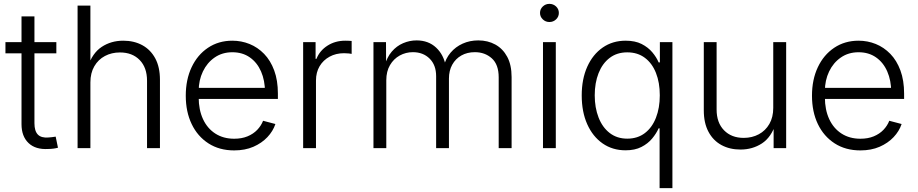

<svg xmlns="http://www.w3.org/2000/svg" viewBox="-20 -756 4684 980"><path d="M267.6 -541V-483.9H7.8V-541ZM89.8 -672.4H155.8V-127Q155.8 -87.4 173.1 -69.3Q190.4 -51.3 227.1 -54.2Q234.9 -54.7 245.1 -55.9Q255.4 -57.1 264.2 -58.6L275.9 -2Q265.1 1 252 2.7Q238.8 4.4 226.1 4.4Q161.6 8.3 125.7 -25.9Q89.8 -60.1 89.8 -122.1Z M441.4 -335.4V0H376V-727.5H441.4V-414.6H428.2Q451.2 -484.9 499 -516.6Q546.9 -548.3 608.9 -548.3Q664.1 -548.3 706.3 -525.4Q748.5 -502.4 772.5 -458Q796.4 -413.6 796.4 -348.6V0H730.5V-343.8Q730.5 -411.1 692.9 -449.7Q655.3 -488.3 592.3 -488.3Q549.8 -488.3 515.6 -470.2Q481.4 -452.1 461.4 -417.7Q441.4 -383.3 441.4 -335.4Z M1175.3 11.7Q1099.6 11.7 1043.9 -24.2Q988.3 -60.1 958.3 -122.8Q928.2 -185.5 928.2 -267.6Q928.2 -349.6 958 -412.8Q987.8 -476.1 1041.7 -512.2Q1095.7 -548.3 1166 -548.3Q1211.9 -548.3 1253.7 -531.5Q1295.4 -514.6 1328.1 -481Q1360.8 -447.3 1379.6 -396.5Q1398.4 -345.7 1398.4 -278.3V-251H969.7V-307.6H1362.8L1332.5 -286.6Q1332.5 -345.2 1312.5 -391.1Q1292.5 -437 1255.1 -463.1Q1217.8 -489.3 1166 -489.3Q1114.3 -489.3 1075.7 -462.6Q1037.1 -436 1015.6 -391.1Q994.1 -346.2 994.1 -291.5V-259.3Q994.1 -195.8 1016.1 -148.2Q1038.1 -100.6 1079.1 -74.2Q1120.1 -47.9 1175.3 -47.9Q1213.9 -47.9 1243.4 -60.1Q1272.9 -72.3 1293 -93.3Q1313 -114.3 1322.8 -139.6L1385.7 -123Q1373.5 -86.4 1344.7 -55.9Q1315.9 -25.4 1273.2 -6.8Q1230.5 11.7 1175.3 11.7Z M1527.3 0V-541H1590.8V-455.6H1595.2Q1611.8 -497.6 1651.4 -522.9Q1690.9 -548.3 1742.2 -548.3Q1750.5 -548.3 1759.5 -547.9Q1768.6 -547.4 1774.9 -546.9V-481Q1771 -481.9 1760 -483.2Q1749 -484.4 1735.8 -484.4Q1694.8 -484.4 1662.4 -466.8Q1629.9 -449.2 1611.3 -418Q1592.8 -386.7 1592.8 -345.2V0Z M1886.2 0V-541H1950.2L1950.7 -418.9H1942.9Q1954.6 -463.4 1979.5 -492.4Q2004.4 -521.5 2037.6 -535.6Q2070.8 -549.8 2106.4 -549.8Q2166.5 -549.8 2205.8 -513.2Q2245.1 -476.6 2255.9 -416H2244.6Q2254.4 -457 2279.8 -487.1Q2305.2 -517.1 2341.6 -533.4Q2377.9 -549.8 2421.4 -549.8Q2469.7 -549.8 2508.3 -528.6Q2546.9 -507.3 2569.1 -465.8Q2591.3 -424.3 2591.3 -362.3V0H2525.4V-361.3Q2525.4 -426.8 2490.2 -458.3Q2455.1 -489.7 2403.8 -489.7Q2364.7 -489.7 2335 -472.9Q2305.2 -456.1 2288.3 -425.8Q2271.5 -395.5 2271.5 -355V0H2206.1V-367.2Q2206.1 -423.8 2172.9 -456.8Q2139.6 -489.7 2087.4 -489.7Q2051.3 -489.7 2020.3 -472.7Q1989.3 -455.6 1970.5 -423.6Q1951.7 -391.6 1951.7 -346.2V0Z M2751.5 0V-541H2816.9V0ZM2784.2 -643.6Q2764.6 -643.6 2750.5 -657.2Q2736.3 -670.9 2736.3 -689.9Q2736.3 -709.5 2750.5 -722.9Q2764.6 -736.3 2784.2 -736.3Q2804.2 -736.3 2818.4 -722.9Q2832.5 -709.5 2832.5 -689.9Q2832.5 -670.9 2818.4 -657.2Q2804.2 -643.6 2784.2 -643.6Z M3412.1 204.1H3346.7V-101.1H3341.8Q3330.1 -74.7 3308.6 -48.8Q3287.1 -22.9 3253.9 -5.9Q3220.7 11.2 3172.9 11.2Q3106.4 11.2 3055.9 -23.9Q3005.4 -59.1 2977.3 -122.1Q2949.2 -185.1 2949.2 -269Q2949.2 -352.5 2977.5 -415.5Q3005.9 -478.5 3056.4 -513.4Q3106.9 -548.3 3173.3 -548.3Q3221.7 -548.3 3254.9 -531.5Q3288.1 -514.6 3309.6 -489Q3331.1 -463.4 3341.8 -437.5H3348.1V-541H3412.1ZM3181.6 -48.3Q3234.4 -48.3 3271.5 -76.7Q3308.6 -105 3328.1 -155Q3347.7 -205.1 3347.7 -269.5Q3347.7 -334.5 3328.1 -383.8Q3308.6 -433.1 3271.5 -460.9Q3234.4 -488.8 3181.6 -488.8Q3128.9 -488.8 3091.8 -460.4Q3054.7 -432.1 3035.2 -382.6Q3015.6 -333 3015.6 -269.5Q3015.6 -206.5 3035.2 -156.2Q3054.7 -106 3092 -77.1Q3129.4 -48.3 3181.6 -48.3Z M3759.8 7.3Q3704.6 7.3 3662.4 -15.6Q3620.1 -38.6 3596.2 -83.3Q3572.3 -127.9 3572.3 -192.4V-541H3637.7V-196.8Q3637.7 -129.9 3675.5 -91.1Q3713.4 -52.2 3775.9 -52.2Q3818.8 -52.2 3853 -70.6Q3887.2 -88.9 3907 -123.3Q3926.8 -157.7 3926.8 -205.1V-541H3992.7V0H3928.7V-126.5H3939.9Q3917 -55.2 3868.9 -23.9Q3820.8 7.3 3759.8 7.3Z M4371.6 11.7Q4295.9 11.7 4240.2 -24.2Q4184.6 -60.1 4154.5 -122.8Q4124.5 -185.5 4124.5 -267.6Q4124.5 -349.6 4154.3 -412.8Q4184.1 -476.1 4238 -512.2Q4292 -548.3 4362.3 -548.3Q4408.2 -548.3 4450 -531.5Q4491.7 -514.6 4524.4 -481Q4557.1 -447.3 4575.9 -396.5Q4594.7 -345.7 4594.7 -278.3V-251H4166V-307.6H4559.1L4528.8 -286.6Q4528.8 -345.2 4508.8 -391.1Q4488.8 -437 4451.4 -463.1Q4414.1 -489.3 4362.3 -489.3Q4310.5 -489.3 4272 -462.6Q4233.4 -436 4211.9 -391.1Q4190.4 -346.2 4190.4 -291.5V-259.3Q4190.4 -195.8 4212.4 -148.2Q4234.4 -100.6 4275.4 -74.2Q4316.4 -47.9 4371.6 -47.9Q4410.2 -47.9 4439.7 -60.1Q4469.2 -72.3 4489.3 -93.3Q4509.3 -114.3 4519 -139.6L4582 -123Q4569.8 -86.4 4541 -55.9Q4512.2 -25.4 4469.5 -6.8Q4426.8 11.7 4371.6 11.7Z"/></svg>

Font: Inter 17pt Light
Style: Regular
Weight: 300
Version: Version 4.001;git-66647c0bb